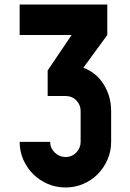

<svg xmlns="http://www.w3.org/2000/svg" viewBox="-20 -830 574 850"><path d="M270 0Q228 0 191 -16Q154 -32 126.5 -59.5Q99 -87 83 -123.5Q67 -160 67 -202H202Q202 -175 222 -155Q242 -135 270 -135Q299 -135 318 -155Q337 -175 337 -202V-338Q337 -366 318 -385.5Q299 -405 270 -405H191V-518L297 -675H67V-810H455V-675L349 -530Q406 -509 439 -456.5Q472 -404 472 -338V-202Q472 -160 456 -123.5Q440 -87 413 -59.5Q386 -32 349 -16Q312 0 270 0Z"/></svg>

Font: Transit CAT
Style: Regular
Weight: 400
Designer: Peter Wiegel
Foundry: Peter Wiegel
Version: 1.000